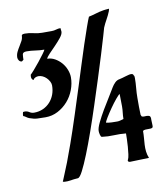

<svg xmlns="http://www.w3.org/2000/svg" viewBox="-90 -853 834 971"><g transform="rotate(-10 327.5 -367.5)"><path d="M587 -434Q592 -434 595.5 -432.5Q599 -431 600 -426Q603 -423 603.5 -419Q604 -415 604 -411Q604 -386 601.5 -360.5Q599 -335 599 -310V-265Q599 -254 599.5 -244Q600 -234 600 -223L604 -214Q610 -211 616.5 -211.5Q623 -212 629 -212Q640 -212 646 -207Q649 -200 649 -197.5Q649 -195 649 -188Q649 -171 650 -162.5Q651 -154 648.5 -150Q646 -146 638 -145.5Q630 -145 612 -145Q603 -145 598 -140Q598 -122 596.5 -104.5Q595 -87 594 -69.5Q593 -52 595 -35Q597 -18 604 -1Q580 -1 555 0.5Q530 2 507 2Q496 2 496 -7Q496 -9 498 -11Q502 -19 504.5 -37Q507 -55 508.5 -75.5Q510 -96 510.5 -114.5Q511 -133 511 -143Q480 -146 449.5 -144.5Q419 -143 389 -147Q385 -147 383 -151Q381 -155 379.5 -160.5Q378 -166 377.5 -171Q377 -176 377 -179Q377 -194 390.5 -222Q404 -250 422 -280.5Q440 -311 458 -339.5Q476 -368 485 -384Q492 -396 502.5 -406.5Q513 -417 527 -419Q533 -420 541 -422.5Q549 -425 558 -427.5Q567 -430 574.5 -432Q582 -434 587 -434ZM421 -214Q435 -211 449.5 -210.5Q464 -210 478 -210Q487 -210 495 -212.5Q503 -215 511 -217Q511 -234 513 -249.5Q515 -265 515 -281L514 -345Q509 -343 493.5 -324.5Q478 -306 462 -283Q446 -260 433.5 -239.5Q421 -219 421 -214ZM495 -689Q493 -681 482.5 -645.5Q472 -610 456 -557.5Q440 -505 419.5 -441Q399 -377 377.5 -311Q356 -245 334 -182.5Q312 -120 292.5 -71.5Q273 -23 257.5 7Q242 37 232 38Q219 39 214 39.5Q209 40 205.5 40.5Q202 41 197 42Q192 43 179 44Q172 44 165.5 44Q159 44 154 42Q160 26 169 5.5Q178 -15 191.5 -50Q205 -85 224.5 -140Q244 -195 272 -281Q276 -294 288 -331Q300 -368 315.5 -416.5Q331 -465 348 -519.5Q365 -574 381 -622Q397 -670 410 -707Q423 -744 429 -757Q448 -761 460.5 -765Q473 -769 483.5 -771.5Q494 -774 506 -776Q518 -778 536 -779L533 -767Q525 -747 514 -727.5Q503 -708 495 -689ZM78 -722Q80 -727 85 -728Q90 -729 94 -729Q117 -729 138.5 -723.5Q160 -718 182 -718H231Q243 -718 254 -721.5Q265 -725 277 -725Q277 -720 278 -716Q279 -712 279 -707Q279 -694 265 -676.5Q251 -659 234 -641.5Q217 -624 202 -608.5Q187 -593 184 -584Q205 -584 223.5 -573.5Q242 -563 256 -547Q270 -531 278 -510.5Q286 -490 286 -471Q286 -439 274 -407Q262 -375 240 -350Q218 -325 188.5 -309.5Q159 -294 125 -294Q99 -294 82 -295Q65 -296 43 -304Q35 -307 28.5 -312Q22 -317 14 -320Q14 -325 14.5 -330Q15 -335 17 -340Q20 -341 25 -341Q38 -341 48.5 -334Q59 -327 72 -327Q97 -327 118 -336.5Q139 -346 154 -362.5Q169 -379 177 -400.5Q185 -422 185 -447Q185 -457 179.5 -467.5Q174 -478 165.5 -486.5Q157 -495 146.5 -500Q136 -505 125 -505Q117 -505 109 -501.5Q101 -498 97 -490Q87 -496 87 -509L88 -519Q92 -522 107 -539Q122 -556 137.5 -575.5Q153 -595 165.5 -612Q178 -629 178 -632Q155 -632 132.5 -635.5Q110 -639 88 -639Q68 -639 66.5 -626.5Q65 -614 65 -600L56 -593Q47 -593 41.5 -600.5Q36 -608 36 -616Q36 -631 42.5 -644.5Q49 -658 57 -670.5Q65 -683 71.5 -695.5Q78 -708 78 -722Z"/></g></svg>

Font: CAT Schmalfette Thannhaeuser
Style: Regular
Weight: 700
Designer: Peter Wiegel nach Herbert Thanhaeuser 1939/40
Foundry: CAT-Fonts, Peter Wiegel
Version: Version 1.000